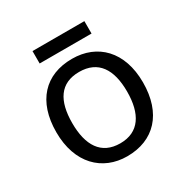

<svg xmlns="http://www.w3.org/2000/svg" viewBox="-159 -810 922 952"><g transform="rotate(-30 302.5 -333.5)"><path d="M451 -677H154V-606H451ZM551 -269C551 -446 449 -546 304 -546C150 -546 55 -446 55 -269C55 -91 159 10 301 10C454 10 551 -91 551 -269ZM146 -269C146 -396 193 -472 302 -472C411 -472 460 -396 460 -269C460 -142 411 -63 303 -63C194 -63 146 -142 146 -269Z"/></g></svg>

Font: Noto Sans Miao
Style: Regular
Weight: 400
Designer: Monotype Design Team
Foundry: Monotype Imaging Inc.
Version: Version 2.003